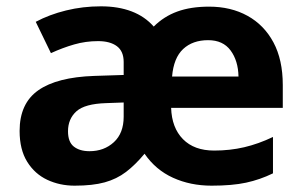

<svg xmlns="http://www.w3.org/2000/svg" viewBox="-20 -577 957 607"><path d="M641 -556Q710 -556 762.5 -527Q815 -498 844.5 -443Q874 -388 874 -308V-236H521Q523 -173 558.5 -137Q594 -101 657 -101Q707 -101 752 -111.5Q797 -122 843 -144V-29Q802 -9 758 0.5Q714 10 649 10Q582 10 527 -15Q472 -40 437 -91Q408 -56 378.5 -33.5Q349 -11 311 -0.5Q273 10 216 10Q169 10 129.5 -8.5Q90 -27 66 -65.5Q42 -104 42 -163Q42 -250 101 -291.5Q160 -333 278 -337L371 -340V-381Q371 -415 349.5 -431Q328 -447 290 -447Q251 -447 214.5 -436.5Q178 -426 141 -409L93 -508Q136 -531 189 -544Q242 -557 299 -557Q354 -557 396 -541Q438 -525 466 -493Q498 -525 540.5 -540.5Q583 -556 641 -556ZM316 -251Q248 -249 221.5 -225Q195 -201 195 -162Q195 -128 213.5 -113.5Q232 -99 263 -99Q309 -99 340 -127.5Q371 -156 371 -208V-253ZM638 -450Q589 -450 559 -422Q529 -394 524 -335H734Q733 -385 709 -417.5Q685 -450 638 -450Z"/></svg>

Font: Noto Sans Hanifi Rohingya
Style: Regular
Weight: 400
Designer: Monotype Design Team and DaltonMaag
Foundry: Google LLC
Version: Version 2.101